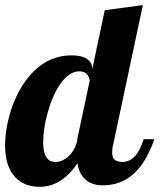

<svg xmlns="http://www.w3.org/2000/svg" viewBox="-33 -720 620 746"><path d="M27.8 -29.8Q-13.2 -71.8 -13.2 -154.8Q-13.2 -189.9 -6.1 -229Q1 -268.1 14.6 -306.2Q45.9 -392.1 100.1 -444.8Q162.6 -504.9 244.1 -504.9Q284.7 -504.9 304.9 -491Q325.2 -477.1 325.2 -454.1V-450.2L374 -680.2L522 -700.2L407.2 -160.2Q402.8 -145.5 402.8 -127.9Q402.8 -107.4 412.6 -99.1Q422.4 -90.8 443.8 -90.8Q471.7 -90.8 493.7 -115.7Q512.2 -137.7 524.9 -179.2H566.9Q540.5 -104 502 -60.5Q469.2 -24.4 429.2 -10.3Q400.4 0 366.2 0Q324.7 0 299.3 -22Q273.9 -43.9 268.1 -85.9Q241.2 -45.4 210 -23.4Q169.4 5.9 120.1 5.9Q63 5.9 27.8 -29.8ZM231.9 -111.3Q258.3 -135.3 267.1 -173.8V-179.2L315.9 -408.2Q312.5 -421.9 306.2 -430.2Q295.9 -442.9 274.9 -442.9Q254.9 -442.9 236.1 -429.7Q217.3 -416.5 200.7 -393.1Q171.4 -350.6 152.3 -282.2Q143.6 -252 139.2 -222.4Q134.8 -192.9 134.8 -168.9Q134.8 -119.1 153.3 -101.6Q159.7 -94.7 167.5 -92.8Q175.3 -90.8 185.1 -90.8Q195.8 -90.8 208.3 -96.2Q220.7 -101.6 231.9 -111.3Z"/></svg>

Font: Pattaya
Style: Regular
Weight: 400
Designer: Pablo Impallari / Thai characters Designed by Thanarat Vachiruckul and Suppakit Chalermlarp
Foundry: Pablo Impallari
Version: Version 2.000